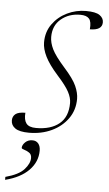

<svg xmlns="http://www.w3.org/2000/svg" viewBox="-73 -558 458 809"><g transform="rotate(5 156.0 -153.0)"><path d="M40.5 -72.5Q38 -43 49 -28Q60 -12.5 91 -12.5Q153 -12.5 188.8 -41.8Q224.5 -71 224.5 -130Q224.5 -151.5 211.5 -176.2Q198.5 -201 161.5 -242Q124.5 -283.5 108.8 -315.5Q93 -347.5 93 -375Q93 -419.5 116.8 -452.5Q140.5 -485.5 178.2 -503.8Q216 -522 257.5 -522Q299 -522 315.8 -510.2Q332.5 -498.5 332.5 -480.5Q332.5 -446.5 280.5 -446.5Q283.5 -479.5 272.5 -491.5Q261.5 -504 235.5 -504Q187 -504 154 -476.2Q121 -448.5 121 -400.5Q121 -376 134.2 -348.8Q147.5 -321.5 187 -277Q226.5 -233 239.5 -203.8Q252.5 -174.5 252.5 -149.5Q252.5 -102.5 227 -66.5Q201.5 -30.5 158.5 -10.2Q115.5 10 63 10Q22.5 10 4.5 -2.5Q-13.5 -15 -13.5 -35.5Q-13.5 -52.5 -1.2 -62.5Q11 -72.5 40.5 -72.5ZM38 76Q38 64 50 52.2Q62 40.5 80.5 40.5Q96.5 40.5 105.5 51.5Q114.5 62.5 114.5 81.5Q114.5 128.5 79.8 164.2Q45 200 -20 216.5V204Q36 189 58.5 163.8Q81 138.5 81 115.5Q81 100 70.2 93Q59.5 86 48.8 83Q38 80 38 76Z"/></g></svg>

Font: Newsreader Display ExtraLight
Style: Italic
Weight: 275
Italic angle: -17°
Designer: Hugues Gentile
Foundry: Production Type
Version: Version 1.001